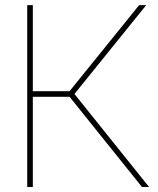

<svg xmlns="http://www.w3.org/2000/svg" viewBox="-20 -748 633 768"><path d="M88.9 0V-727.5H111.3V-383.3H258.3L536.6 -727.5H564.9L277.8 -372.1L576.2 0H547.9L258.3 -360.8H111.3V0Z"/></svg>

Font: Inter 28pt Thin
Style: Regular
Weight: 250
Designer: Rasmus Andersson
Foundry: rsms
Version: Version 4.001;git-66647c0bb